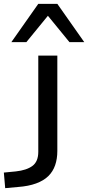

<svg xmlns="http://www.w3.org/2000/svg" viewBox="-97 -785 458 998"><path d="M-70 193 -77 112 -15 106Q41 100 71.5 77.5Q102 55 102 4V-496H201V0Q201 41 189.5 74Q178 107 154 130.5Q130 154 90.5 168.5Q51 183 -4 187ZM-38 -566 102 -765H201L341 -566H264L152 -703L40 -566Z"/></svg>

Font: Nunito Sans 7pt Expanded
Style: Regular
Weight: 400
Width: 7
Designer: Vernon Adams
Foundry: Vernon Adams
Version: Version 3.101;gftools[0.9.27]